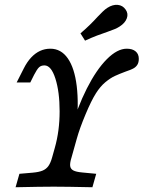

<svg xmlns="http://www.w3.org/2000/svg" viewBox="-20 -787 603 807"><path d="M45.5 0 61.6 -56.5 116.9 -61.2Q144.1 -63.6 159.2 -70Q174.3 -76.4 183.5 -89.3Q192.7 -102.2 199.2 -125.8L210.5 -166.1Q230.6 -237.2 230.6 -319Q230.6 -400.9 212.9 -456.5Q195.2 -512.1 166.9 -512.1Q152.4 -512.1 144 -504Q135.5 -496 123.4 -472.6L107.3 -440.3H50L79.8 -499.2Q93.6 -526.7 111 -545.3Q128.3 -563.8 148.3 -573Q168.3 -582.3 191.7 -582.3Q236.7 -582.3 265.1 -541.5Q293.4 -500.8 302.5 -425Q311.7 -349.2 300.9 -246L275.1 -233.9Q304.9 -335.9 345 -415Q385.1 -494.1 429 -538.2Q473 -582.3 512.8 -582.3Q536.8 -582.3 550.1 -571Q563.4 -559.8 563.4 -539.8Q563.4 -523.8 556.7 -513.8Q549.9 -503.8 538.6 -498.3Q527.4 -492.7 507.3 -485.9Q481.3 -476.2 462.6 -467.6Q444 -459 422.7 -441.4Q401.5 -423.7 383.3 -395Q363.8 -364.4 339.4 -306Q314.9 -247.7 302.5 -203.2L280.8 -125.8Q273.4 -102.2 274.9 -89.7Q276.4 -77.1 287.9 -70.8Q299.4 -64.4 326.5 -62L384.4 -56.5L368.4 0Q258.8 -2.4 205.6 -2.4H204.9H205.3Q152.5 -2.4 45.5 0ZM389.5 -715.7Q400.9 -727.9 411.6 -738.1Q422.2 -748.3 431.2 -754Q453.8 -768.5 474.9 -766.5Q495.9 -764.5 508 -746.8Q520.3 -729.7 513 -709.9Q505.7 -690.1 482.8 -675.5Q474.6 -669.9 460.9 -664.2Q447.1 -658.6 431 -653Q411.6 -646.6 387.4 -637.4Q363.3 -628.2 337.5 -616.1L318.2 -646.8Q339.9 -665.2 357.9 -682.9Q375.9 -700.5 389.5 -715.7Z"/></svg>

Font: Playfair Micro SmCond SmLight
Style: Italic
Weight: 360
Width: 4
Italic angle: -15.6°
Designer: Claus Eggers Sørensen
Foundry: Claus Eggers Sørensen
Version: Version 2.203;Glyphs 3.3 (3326)